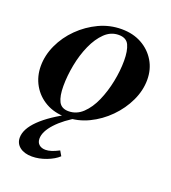

<svg xmlns="http://www.w3.org/2000/svg" viewBox="-129 -559 799 896"><g transform="rotate(20 270.0 -111.0)"><path d="M217 13Q160 13 117 -11.5Q74 -36 50 -78Q26 -120 26 -172Q26 -225 50 -277Q74 -329 116 -370.5Q158 -412 211 -437Q264 -462 323 -462Q380 -462 423 -438Q466 -414 490.5 -373Q515 -332 515 -280Q515 -227 490.5 -175Q466 -123 424 -80.5Q382 -38 329 -12.5Q276 13 217 13ZM219 -17Q259 -17 289.5 -46Q320 -75 340.5 -121.5Q361 -168 372 -222.5Q383 -277 383 -327Q383 -376 370 -404Q357 -432 319 -432Q280 -432 250 -403Q220 -374 199 -327Q178 -280 167.5 -225Q157 -170 157 -120Q157 -70 170.5 -43.5Q184 -17 219 -17ZM131 240Q93 240 70.5 222.5Q48 205 48 176Q48 133 96 86Q144 39 237 -9L278 -6Q212 31 174 72.5Q136 114 136 149Q136 168 148 178.5Q160 189 180 189Q193 189 209 184Q225 179 246 168L260 192Q239 212 202.5 226Q166 240 131 240Z"/></g></svg>

Font: Libre Bodoni Medium
Style: Italic
Weight: 500
Italic angle: -13°
Designer: Pablo Impallari, Rodrigo Fuenzalida
Foundry: Impallari Type
Version: Version 2.005;gftools[0.9.23]